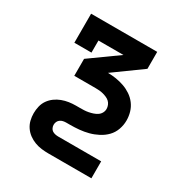

<svg xmlns="http://www.w3.org/2000/svg" viewBox="-171 -658 942 991"><g transform="rotate(30 300.0 -162.5)"><path d="M257 205Q236 205 215.5 202.5Q195 200 175 192.5Q155 185 138 172.5Q121 160 109 142.5Q97 125 92 104.5Q87 84 87 63Q87 42 92 21Q97 0 109 -17Q121 -34 138 -46.5Q155 -59 175 -66.5Q195 -74 215.5 -77Q236 -80 257 -80H279Q292 -80 304.5 -80.5Q317 -81 330 -83.5Q343 -86 355 -90Q367 -94 378 -101Q389 -108 395.5 -119.5Q402 -131 402 -144Q402 -144 402 -144Q402 -144 402 -144Q402 -155 397.5 -166Q393 -177 385 -184.5Q377 -192 366.5 -196.5Q356 -201 345 -204Q334 -207 322.5 -208Q311 -209 300 -209H172V-310L338 -429H189V-357H87V-530H481V-429L315 -309Q340 -309 364.5 -305Q389 -301 412 -293Q435 -285 456 -271Q477 -257 492 -237Q507 -217 514 -193Q521 -169 521 -144H461H521Q521 -144 521 -144Q521 -144 521 -144Q521 -144 521 -143.5Q521 -143 521 -143Q521 -116 511.5 -89.5Q502 -63 483 -43.5Q464 -24 439 -11Q414 2 387.5 9Q361 16 333.5 18.5Q306 21 279 21H257Q248 21 238.5 23Q229 25 221.5 30.5Q214 36 210 44.5Q206 53 206 63Q206 72 210 81Q214 90 221.5 95Q229 100 238.5 102Q248 104 257 104H513V205Z"/></g></svg>

Font: Iosevka Slab Extended
Style: Bold
Weight: 700
Width: 7
Monospace: yes
Designer: Belleve Invis
Foundry: Belleve Invis
Version: Version 11.1.0; ttfautohint (v1.8.3)